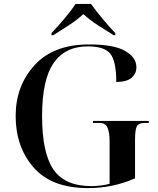

<svg xmlns="http://www.w3.org/2000/svg" viewBox="-20 -951 809 981"><path d="M429 10Q559 10 670 -40V-238Q670 -286 678.5 -304.5Q687 -323 720 -323H740V-333H455V-323H488Q519 -323 529.5 -298.5Q540 -274 540 -227V-12Q519 -6 493.5 -3Q468 0 448 0Q311 0 253 -85Q195 -170 195 -358Q195 -544 254 -629Q313 -714 429 -714Q514 -714 544 -676Q574 -638 574 -532Q630 -533 653.5 -554.5Q677 -576 677 -607Q677 -658 619 -691Q561 -724 436 -724Q253 -724 156.5 -618Q60 -512 60 -358Q60 -200 152 -95Q244 10 429 10ZM243 -771H252Q287 -793 329.5 -820.5Q372 -848 406 -879Q440 -848 482.5 -820.5Q525 -793 561 -771H569V-782Q540 -812 504.5 -854.5Q469 -897 445 -931H366Q344 -897 308 -854.5Q272 -812 243 -782Z"/></svg>

Font: Noto Serif Display Semi
Style: Regular
Weight: 600
Designer: Monotype Design Team
Foundry: Monotype Imaging Inc.
Version: Version 1.900